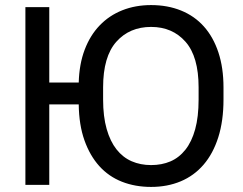

<svg xmlns="http://www.w3.org/2000/svg" viewBox="-20 -728 955 756"><path d="M80 -700H174V-403H290Q292 -476 313.5 -532.5Q335 -589 372.5 -628Q410 -667 461.5 -687.5Q513 -708 575 -708Q640 -708 693 -686.5Q746 -665 783 -623.5Q820 -582 840 -521.5Q860 -461 860 -384V-336Q860 -252 839.5 -187.5Q819 -123 781.5 -79.5Q744 -36 691.5 -14Q639 8 575 8Q512 8 460 -12.5Q408 -33 371 -74Q334 -115 312.5 -175.5Q291 -236 290 -317H174V0H80ZM575 -78Q617 -78 651 -92.5Q685 -107 710 -138.5Q735 -170 748.5 -219Q762 -268 762 -336V-384Q762 -505 710.5 -563.5Q659 -622 575 -622Q490 -622 438 -563.5Q386 -505 386 -384V-336Q386 -269 400 -220Q414 -171 439 -139.5Q464 -108 498.5 -93Q533 -78 575 -78Z"/></svg>

Font: PT Root UI Medium
Style: Regular
Weight: 500
Designer: Vitaly Kuzmin
Foundry: ParaType Ltd.
Version: Version 2.001G